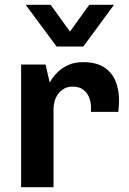

<svg xmlns="http://www.w3.org/2000/svg" viewBox="-20 -780 537 800"><path d="M68 0V-511H170L187 -436Q189 -440 197.5 -453Q206 -466 223 -482Q240 -498 265.5 -509.5Q291 -521 327 -521Q379 -521 411.5 -501Q444 -481 460 -445Q476 -409 476 -361Q476 -350 475 -337Q474 -324 473 -314H359V-335Q359 -354 351.5 -373.5Q344 -393 327.5 -406Q311 -419 282 -419Q261 -419 246 -410Q231 -401 221.5 -387.5Q212 -374 207.5 -357.5Q203 -341 203 -327V0ZM455 -760 327 -586H216L87 -760H191L305 -602H238L352 -760Z"/></svg>

Font: Chivo Medium SemiBold
Style: Regular
Weight: 600
Version: Version 2.002